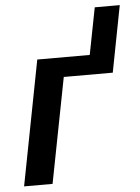

<svg xmlns="http://www.w3.org/2000/svg" viewBox="-52 -768 591 810"><g transform="rotate(-5 243.0 -363.5)"><path d="M224.1 -445.3 137.7 0H17.1L119.1 -528.3H341.3L379.9 -726.6H485.8L431.6 -445.3Z"/></g></svg>

Font: Arimo SemiBold
Style: Italic
Weight: 600
Italic angle: -12°
Version: Version 1.33